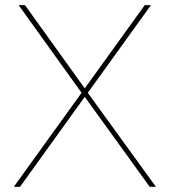

<svg xmlns="http://www.w3.org/2000/svg" viewBox="-20 -719 663 739"><path d="M580.1 0H556.2L306.2 -346.2L57.1 0H33.2L293.9 -361.8L51.8 -699.2H76.2L306.2 -378.9L537.1 -699.2H561L317.9 -361.8Z"/></svg>

Font: Montserrat
Style: Thin
Weight: 250
Designer: Julieta Ulanovsky
Foundry: Julieta Ulanovsky
Version: Version 1.000;PS 002.000;hotconv 1.0.70;makeotf.lib2.5.58329